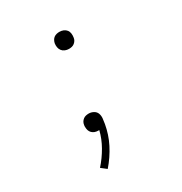

<svg xmlns="http://www.w3.org/2000/svg" viewBox="-173 -666 946 998"><g transform="rotate(-30 300.0 -166.5)"><path d="M324 -436Q312 -436 301 -440.5Q290 -445 283 -454Q276 -463 274 -475Q272 -487 274 -499Q276 -508 280.5 -516Q285 -524 292 -529Q299 -534 307.5 -536Q316 -538 324 -538Q337 -538 348 -533.5Q359 -529 366 -520Q373 -511 374.5 -499Q376 -487 374 -475Q373 -466 368.5 -458.5Q364 -451 357 -445.5Q350 -440 341.5 -438Q333 -436 324 -436ZM186 205 154 180Q188 142 213 98Q238 54 249 8Q247 8 245.5 8Q244 8 243 8Q232 8 222.5 4.5Q213 1 206 -6Q199 -13 196 -22.5Q193 -32 193 -43Q193 -46 193 -49Q193 -52 194 -55Q195 -64 199.5 -71.5Q204 -79 211 -84.5Q218 -90 226.5 -92Q235 -94 244 -94Q259 -94 272.5 -86.5Q286 -79 291 -65.5Q296 -52 294.5 -36Q293 -20 290 -4Q285 24 276 51.5Q267 79 253.5 105.5Q240 132 223 157Q206 182 186 205Z"/></g></svg>

Font: Iosevka Curly Slab XLtEx
Style: Italic
Weight: 200
Width: 7
Italic angle: -9°
Monospace: yes
Designer: Belleve Invis
Foundry: Belleve Invis
Version: Version 11.1.0; ttfautohint (v1.8.3)